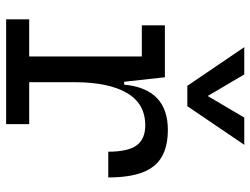

<svg xmlns="http://www.w3.org/2000/svg" viewBox="-115 -701 816 626"><g transform="rotate(90 293.0 -388.0)"><path d="M248 -222.7V-75.2H384.8V0H43V-75.2H164.1V-442.4H62.5V-517.6H231.9L246.6 -384.8H255.9Q269.5 -527.3 403.8 -527.3Q484.9 -527.3 521.7 -481.4Q558.6 -435.5 558.6 -333H474.6Q474.6 -397 454.1 -425.3Q433.6 -453.6 388.7 -453.6Q317.9 -453.6 283 -393.6Q248 -333.5 248 -222.7ZM259.8 -590.8 133.8 -776.4H222.7L293 -657.2L363.3 -776.4H452.1L326.2 -590.8Z"/></g></svg>

Font: Cascadia Code PL SemiLight
Style: Regular
Weight: 350
Monospace: yes
Designer: Aaron Bell
Foundry: Saja Typeworks
Version: Version 2404.023; ttfautohint (v1.8.4)